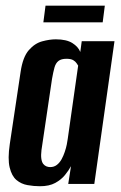

<svg xmlns="http://www.w3.org/2000/svg" viewBox="-20 -638 418 666"><path d="M118.5 8Q97.2 8 75.4 4.1Q53.6 0.3 37.1 -13.6Q20.6 -27.5 13.5 -57.2Q6.3 -86.8 14 -138.7L51.5 -388.8Q59.1 -440.3 80 -464.1Q100.9 -487.9 126.6 -494.7Q152.3 -501.6 173.5 -501.6Q210.3 -501.6 230.9 -488.7Q251.5 -475.8 258.5 -457.7L263.5 -495H377.1L307.1 0H216.7L226.3 -61.6Q218.3 -46.8 205.3 -30.8Q192.4 -14.8 171.5 -3.4Q150.6 8 118.5 8ZM154 -58.4Q167.4 -58.4 177.1 -65.9Q186.8 -73.4 193.5 -85.4Q200.1 -97.5 204.6 -111Q209.2 -124.6 211.6 -136.5Q214 -148.5 215 -156.5L251.1 -410.4Q249.1 -413.3 245.5 -418.9Q242 -424.5 234 -429.3Q226.1 -434.1 210.6 -434.1Q192.5 -434.1 182.9 -426.6Q173.3 -419.1 169 -404Q164.8 -388.9 160.5 -364.7L123.9 -117.6Q121.6 -99.3 123.4 -87.5Q125.1 -75.6 129.9 -69.5Q134.7 -63.4 141.1 -60.9Q147.4 -58.4 154 -58.4ZM130.4 -560.5 137.9 -618.4H343.6L336.2 -560.5Z"/></svg>

Font: Alumni Sans Thin
Style: Italic
Weight: 100
Italic angle: -8°
Designer: Robert E. Leuschke
Foundry: Robert E. Leuschke
Version: Version 1.016